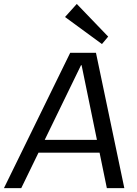

<svg xmlns="http://www.w3.org/2000/svg" viewBox="-50 -973 709 993"><path d="M313.1 -700H446.3L593 0H502.6L372 -635.8H369L59.9 0H-29.6ZM140.3 -249.5H491.7L483.1 -183.4H130.8ZM509.5 -783.7 477.3 -745.2 286.3 -885 347.1 -952.6Z"/></svg>

Font: Pathway Extreme 8pt Thin 12pt
Style: Italic
Weight: 100
Italic angle: -8°
Version: Version 1.001;gftools[0.9.26]